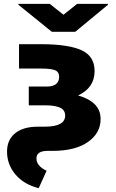

<svg xmlns="http://www.w3.org/2000/svg" viewBox="-20 -776 602 1000"><path d="M239.3 -755.9 310.5 -699.2 381.8 -755.9H542V-751L372.1 -610.4H250L76.2 -751V-755.9ZM79.1 -545.9H195.3Q338.4 -545.4 405.8 -513.9Q473.1 -482.4 472.7 -405.3Q472.2 -318.4 386.7 -278.8Q443.8 -262.7 473.9 -232.4Q503.9 -202.1 503.9 -156.2Q504.4 -83.5 438.5 -36.9Q372.6 9.8 253.9 9.8H228.5Q168.9 9.8 169.9 49.8Q169.9 88.4 222.7 113.3L181.6 204.1Q106.4 185.5 62 134.5Q17.6 83.5 16.6 15.6Q16.1 -47.4 58.8 -82Q101.6 -116.7 179.7 -116.2H213.9Q320.3 -116.7 319.3 -174.8Q318.8 -203.6 292.7 -215.3Q266.6 -227.1 216.8 -227.5H129.9V-325.2H223.6Q256.8 -325.2 272.7 -339.1Q288.6 -353 288.1 -376Q287.6 -401.9 266.4 -410.4Q245.1 -418.9 195.3 -418.9H79.1Z"/></svg>

Font: Inter Tight Black
Style: Regular
Weight: 900
Designer: Rasmus Andersson
Foundry: rsms
Version: Version 3.004; ttfautohint (v1.8.4.7-5d5b)